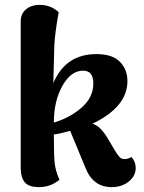

<svg xmlns="http://www.w3.org/2000/svg" viewBox="-20 -753 592 788"><path d="M519 -109Q537 -90 537 -64Q537 -31 508.5 -8Q480 15 438 15Q361 15 330 -66L268 -216Q225 -204 201 -201Q201 -116 204.5 -83.5Q208 -51 224 -15Q187 15 141 15Q97 15 81 -5.5Q65 -26 65 -63V-662Q64 -695 86 -714Q108 -733 143 -733Q188 -733 221 -703Q213 -661 208.5 -624.5Q204 -588 203 -568Q202 -548 201.5 -512.5Q201 -477 200 -456L199 -412Q249 -531 376 -531Q441 -531 472 -499.5Q503 -468 503 -420Q503 -314 359 -245Q389 -239 421 -187L447 -143Q467 -109 476 -104Q482 -100 491 -100Q506 -100 519 -109ZM201 -250Q266 -269 314.5 -311Q363 -353 363 -411Q363 -463 321 -463Q271 -463 236 -400.5Q201 -338 201 -250Z"/></svg>

Font: Arima Koshi Bold
Style: Regular
Weight: 700
Designer: Joana Correia and Natanael Gama
Foundry: NDISCOVER
Version: Version 1.019;PS 001.019;hotconv 1.0.88;makeotf.lib2.5.64775